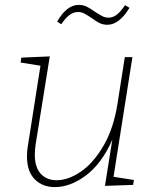

<svg xmlns="http://www.w3.org/2000/svg" viewBox="-20 -756 636 783"><path d="M443 -35 526 -22 523 -2 408 2 438 -186Q395 -89 331 -41Q267 7 204 7Q153 7 121.5 -25Q90 -57 90 -119Q90 -142 94 -163L145 -488L64 -501L67 -521L183 -526L125 -165Q122 -144 122 -125Q122 -73 146.5 -47Q171 -21 211 -21Q258 -21 309 -55.5Q360 -90 401.5 -160.5Q443 -231 459 -332L489 -523H520ZM353 -683Q333 -696 322.5 -701.5Q312 -707 298 -707Q280 -707 263.5 -695Q247 -683 230 -657L213 -668Q252 -736 301 -736Q319 -736 333.5 -729Q348 -722 367 -708Q386 -696 397.5 -690Q409 -684 423 -684Q440 -684 456 -696Q472 -708 490 -735L508 -724Q466 -655 418 -655Q400 -655 386 -662Q372 -669 353 -683Z"/></svg>

Font: Bitter Pro ExtraLight
Style: Italic
Weight: 275
Italic angle: -9°
Designer: Sol Matas, and Bitter project Authors
Foundry: Sol Matas
Version: Version 1.010